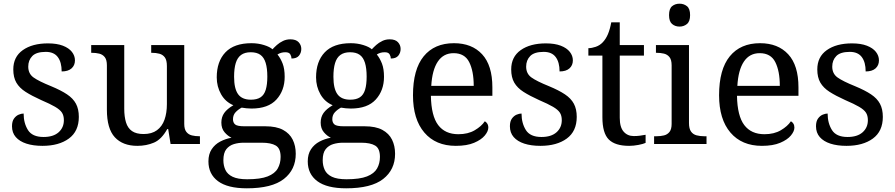

<svg xmlns="http://www.w3.org/2000/svg" viewBox="-20 -780 4846 1040"><path d="M210 10Q160 10 123 -2Q86 -14 65.5 -37.5Q45 -61 45 -96Q45 -123 56 -138Q67 -153 81.5 -159Q96 -165 108 -165Q108 -113 131.5 -75.5Q155 -38 216 -38Q269 -38 297.5 -63.5Q326 -89 326 -129Q326 -154 315.5 -170Q305 -186 278.5 -201.5Q252 -217 203 -238Q152 -261 118.5 -282.5Q85 -304 68.5 -332.5Q52 -361 52 -404Q52 -472 103.5 -508.5Q155 -545 240 -545Q288 -545 320.5 -532.5Q353 -520 369.5 -499Q386 -478 386 -453Q386 -426 367.5 -409.5Q349 -393 314 -393Q314 -443 293 -471Q272 -499 228 -499Q177 -499 155 -476.5Q133 -454 133 -419Q133 -381 161.5 -360.5Q190 -340 257 -313Q310 -291 343 -269Q376 -247 391.5 -218Q407 -189 407 -147Q407 -69 353 -29.5Q299 10 210 10Z M724 10Q645 10 602 -36.5Q559 -83 559 -186V-426Q559 -456 547.5 -470.5Q536 -485 517.5 -489.5Q499 -494 477 -494H474V-536H653V-191Q653 -148 662.5 -117Q672 -86 695 -70Q718 -54 758 -54Q802 -54 830 -74.5Q858 -95 871 -131.5Q884 -168 884 -216V-422Q884 -454 873 -469Q862 -484 843.5 -489Q825 -494 802 -494H799V-536H978V-109Q978 -80 989.5 -65.5Q1001 -51 1019.5 -46.5Q1038 -42 1060 -42H1063V0H904L891 -81H886Q855 -25 814 -7.5Q773 10 724 10Z M1317 240Q1213 240 1161 201.5Q1109 163 1109 94Q1109 55 1126.5 28.5Q1144 2 1172.5 -13Q1201 -28 1234 -34Q1214 -43 1196.5 -63.5Q1179 -84 1179 -116Q1179 -146 1194.5 -168Q1210 -190 1244 -210Q1201 -228 1177.5 -269.5Q1154 -311 1154 -361Q1154 -447 1201 -496.5Q1248 -546 1342 -546Q1378 -546 1410 -536Q1442 -526 1456 -513Q1466 -524 1480 -536.5Q1494 -549 1512.5 -558Q1531 -567 1553 -567Q1583 -567 1597.5 -551.5Q1612 -536 1612 -515Q1612 -494 1599.5 -478.5Q1587 -463 1559 -463Q1559 -474 1552.5 -485.5Q1546 -497 1526 -497Q1513 -497 1503 -494Q1493 -491 1483 -485Q1500 -464 1511 -435.5Q1522 -407 1522 -364Q1522 -290 1477.5 -241Q1433 -192 1342 -192Q1330 -192 1314.5 -193.5Q1299 -195 1289 -197Q1270 -187 1256 -172Q1242 -157 1242 -134Q1242 -116 1253.5 -106Q1265 -96 1304 -96H1417Q1477 -96 1513 -76.5Q1549 -57 1565.5 -23.5Q1582 10 1582 53Q1582 139 1517.5 189.5Q1453 240 1317 240ZM1319 191Q1391 191 1430 175.5Q1469 160 1484.5 132.5Q1500 105 1500 70Q1500 24 1474 8.5Q1448 -7 1398 -7H1300Q1272 -7 1247 0.5Q1222 8 1206 28Q1190 48 1190 88Q1190 117 1201 140.5Q1212 164 1240 177.5Q1268 191 1319 191ZM1339 -240Q1372 -240 1391.5 -253Q1411 -266 1419.5 -294Q1428 -322 1428 -365Q1428 -410 1419 -439.5Q1410 -469 1390.5 -483Q1371 -497 1338 -497Q1306 -497 1286 -482.5Q1266 -468 1257 -438.5Q1248 -409 1248 -364Q1248 -300 1269.5 -270Q1291 -240 1339 -240Z M1855 240Q1751 240 1699 201.5Q1647 163 1647 94Q1647 55 1664.5 28.5Q1682 2 1710.5 -13Q1739 -28 1772 -34Q1752 -43 1734.5 -63.5Q1717 -84 1717 -116Q1717 -146 1732.5 -168Q1748 -190 1782 -210Q1739 -228 1715.5 -269.5Q1692 -311 1692 -361Q1692 -447 1739 -496.5Q1786 -546 1880 -546Q1916 -546 1948 -536Q1980 -526 1994 -513Q2004 -524 2018 -536.5Q2032 -549 2050.5 -558Q2069 -567 2091 -567Q2121 -567 2135.5 -551.5Q2150 -536 2150 -515Q2150 -494 2137.5 -478.5Q2125 -463 2097 -463Q2097 -474 2090.5 -485.5Q2084 -497 2064 -497Q2051 -497 2041 -494Q2031 -491 2021 -485Q2038 -464 2049 -435.5Q2060 -407 2060 -364Q2060 -290 2015.5 -241Q1971 -192 1880 -192Q1868 -192 1852.5 -193.5Q1837 -195 1827 -197Q1808 -187 1794 -172Q1780 -157 1780 -134Q1780 -116 1791.5 -106Q1803 -96 1842 -96H1955Q2015 -96 2051 -76.5Q2087 -57 2103.5 -23.5Q2120 10 2120 53Q2120 139 2055.5 189.5Q1991 240 1855 240ZM1857 191Q1929 191 1968 175.5Q2007 160 2022.5 132.5Q2038 105 2038 70Q2038 24 2012 8.5Q1986 -7 1936 -7H1838Q1810 -7 1785 0.5Q1760 8 1744 28Q1728 48 1728 88Q1728 117 1739 140.5Q1750 164 1778 177.5Q1806 191 1857 191ZM1877 -240Q1910 -240 1929.5 -253Q1949 -266 1957.5 -294Q1966 -322 1966 -365Q1966 -410 1957 -439.5Q1948 -469 1928.5 -483Q1909 -497 1876 -497Q1844 -497 1824 -482.5Q1804 -468 1795 -438.5Q1786 -409 1786 -364Q1786 -300 1807.5 -270Q1829 -240 1877 -240Z M2449 10Q2340 10 2278.5 -62Q2217 -134 2217 -264Q2217 -404 2275 -475Q2333 -546 2439 -546Q2536 -546 2591.5 -486Q2647 -426 2647 -307V-261H2314Q2316 -152 2353.5 -102.5Q2391 -53 2463 -53Q2515 -53 2551.5 -74.5Q2588 -96 2606 -123Q2613 -120 2619 -111Q2625 -102 2625 -89Q2625 -69 2606 -46Q2587 -23 2548 -6.5Q2509 10 2449 10ZM2546 -315Q2546 -395 2521.5 -443.5Q2497 -492 2437 -492Q2382 -492 2351.5 -446.5Q2321 -401 2316 -315Z M2907 10Q2857 10 2820 -2Q2783 -14 2762.5 -37.5Q2742 -61 2742 -96Q2742 -123 2753 -138Q2764 -153 2778.5 -159Q2793 -165 2805 -165Q2805 -113 2828.5 -75.5Q2852 -38 2913 -38Q2966 -38 2994.5 -63.5Q3023 -89 3023 -129Q3023 -154 3012.5 -170Q3002 -186 2975.5 -201.5Q2949 -217 2900 -238Q2849 -261 2815.5 -282.5Q2782 -304 2765.5 -332.5Q2749 -361 2749 -404Q2749 -472 2800.5 -508.5Q2852 -545 2937 -545Q2985 -545 3017.5 -532.5Q3050 -520 3066.5 -499Q3083 -478 3083 -453Q3083 -426 3064.5 -409.5Q3046 -393 3011 -393Q3011 -443 2990 -471Q2969 -499 2925 -499Q2874 -499 2852 -476.5Q2830 -454 2830 -419Q2830 -381 2858.5 -360.5Q2887 -340 2954 -313Q3007 -291 3040 -269Q3073 -247 3088.5 -218Q3104 -189 3104 -147Q3104 -69 3050 -29.5Q2996 10 2907 10Z M3388 10Q3312 10 3277.5 -24.5Q3243 -59 3243 -145V-479H3167V-519Q3185 -519 3207 -526.5Q3229 -534 3245 -551Q3262 -569 3273 -595Q3284 -621 3291 -659H3337V-536H3468V-479H3337V-142Q3337 -91 3358 -67Q3379 -43 3413 -43Q3431 -43 3446 -45Q3461 -47 3477 -50V-6Q3464 0 3438 5Q3412 10 3388 10Z M3523 0V-42H3536Q3558 -42 3576.5 -46.5Q3595 -51 3606.5 -65.5Q3618 -80 3618 -109V-426Q3618 -456 3606.5 -470.5Q3595 -485 3576.5 -489.5Q3558 -494 3536 -494H3533V-536H3712V-114Q3712 -83 3723 -67.5Q3734 -52 3753 -47Q3772 -42 3794 -42H3807V0ZM3661 -636Q3637 -636 3620.5 -650Q3604 -664 3604 -698Q3604 -733 3620.5 -746.5Q3637 -760 3661 -760Q3684 -760 3701 -746.5Q3718 -733 3718 -698Q3718 -664 3701 -650Q3684 -636 3661 -636Z M4107 10Q3998 10 3936.5 -62Q3875 -134 3875 -264Q3875 -404 3933 -475Q3991 -546 4097 -546Q4194 -546 4249.5 -486Q4305 -426 4305 -307V-261H3972Q3974 -152 4011.5 -102.5Q4049 -53 4121 -53Q4173 -53 4209.5 -74.5Q4246 -96 4264 -123Q4271 -120 4277 -111Q4283 -102 4283 -89Q4283 -69 4264 -46Q4245 -23 4206 -6.5Q4167 10 4107 10ZM4204 -315Q4204 -395 4179.5 -443.5Q4155 -492 4095 -492Q4040 -492 4009.5 -446.5Q3979 -401 3974 -315Z M4565 10Q4515 10 4478 -2Q4441 -14 4420.5 -37.5Q4400 -61 4400 -96Q4400 -123 4411 -138Q4422 -153 4436.5 -159Q4451 -165 4463 -165Q4463 -113 4486.5 -75.5Q4510 -38 4571 -38Q4624 -38 4652.5 -63.5Q4681 -89 4681 -129Q4681 -154 4670.5 -170Q4660 -186 4633.5 -201.5Q4607 -217 4558 -238Q4507 -261 4473.5 -282.5Q4440 -304 4423.5 -332.5Q4407 -361 4407 -404Q4407 -472 4458.5 -508.5Q4510 -545 4595 -545Q4643 -545 4675.5 -532.5Q4708 -520 4724.5 -499Q4741 -478 4741 -453Q4741 -426 4722.5 -409.5Q4704 -393 4669 -393Q4669 -443 4648 -471Q4627 -499 4583 -499Q4532 -499 4510 -476.5Q4488 -454 4488 -419Q4488 -381 4516.5 -360.5Q4545 -340 4612 -313Q4665 -291 4698 -269Q4731 -247 4746.5 -218Q4762 -189 4762 -147Q4762 -69 4708 -29.5Q4654 10 4565 10Z"/></svg>

Font: Noto Serif Sinhala
Style: Regular
Weight: 400
Designer: Jelle Bosma - Monotype Design Team
Foundry: Monotype Imaging Inc.
Version: Version 2.006